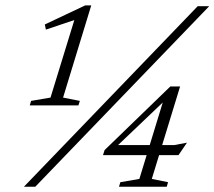

<svg xmlns="http://www.w3.org/2000/svg" viewBox="-20 -706 811 726"><path d="M171 -337 267 -649.5 276.5 -635.5 153.5 -594 149.5 -613.5 302 -685.5H325L218.5 -337L282 -324.5L276.5 -307.5H92.5L97.5 -324.5ZM70.5 0 727.5 -682.5H771L113.5 0ZM603.5 -345 626 -347.5 406 -138 404.5 -157.5H639L687 -166.5L655 -119.5H369.5L375.5 -138.5L624 -379H661L554 -29.5L615.5 -17L610.5 0H430L435 -17L507 -29.5Z"/></svg>

Font: Newsreader Light
Style: Italic
Weight: 300
Italic angle: -17°
Designer: Hugues Gentile
Foundry: Production Type
Version: Version 1.003